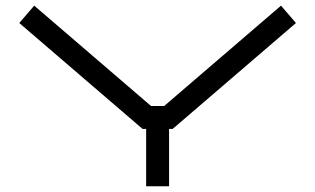

<svg xmlns="http://www.w3.org/2000/svg" viewBox="-20 -650 1100 670"><path d="M47.3 -569.7 477.6 -200H490V0H570V-200H582.4L1012.7 -569.7L960.6 -630.3L552.8 -280H507.2L99.4 -630.3Z"/></svg>

Font: KetosagCBd
Style: Regular
Weight: 500
Designer: gluk
Foundry: gluk
Version: Version 00.0024